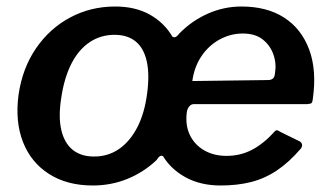

<svg xmlns="http://www.w3.org/2000/svg" viewBox="-20 -560 1015 590"><path d="M265 10Q186 10 130.5 -25.5Q75 -61 50.5 -124Q26 -187 37 -269Q49 -351 91 -412Q133 -473 196 -506.5Q259 -540 334 -540Q396 -540 440.5 -515Q485 -490 510 -447Q516 -444 521 -447Q526 -450 531 -457Q569 -496 618.5 -518Q668 -540 722 -540Q800 -540 853 -506Q906 -472 930 -408Q954 -344 941 -254Q940 -247 938 -244Q936 -241 924 -240H575Q568 -240 562 -233.5Q556 -227 554 -215Q549 -175 563.5 -145Q578 -115 607.5 -98Q637 -81 676 -81Q719 -81 755 -100Q791 -119 826 -158Q831 -161 834 -159Q837 -157 843 -154L900 -126Q905 -124 907.5 -118Q910 -112 905 -104Q868 -61 830.5 -36Q793 -11 751 -0.5Q709 10 658 10Q597 10 551.5 -14.5Q506 -39 481 -80Q475 -83 470.5 -79.5Q466 -76 461 -68Q422 -31 372 -10.5Q322 10 265 10ZM269 -79Q312 -79 345.5 -102Q379 -125 401.5 -168Q424 -211 432 -272Q440 -331 431 -371.5Q422 -412 397 -432.5Q372 -453 332 -453Q289 -453 255 -430Q221 -407 199 -363.5Q177 -320 168 -258Q159 -200 168.5 -160Q178 -120 203.5 -99.5Q229 -79 269 -79ZM726 -457Q689 -457 655.5 -439Q622 -421 599.5 -388Q577 -355 571 -311L803 -314Q813 -314 818.5 -318.5Q824 -323 825 -335Q830 -365 820 -393Q810 -421 787 -439Q764 -457 726 -457Z"/></svg>

Font: Libre Franklin SemiBold
Style: Italic
Weight: 600
Italic angle: -8°
Designer: Pablo Impallari, Rodrigo Fuenzalida, Nhung Nguyen
Foundry: Impallari Type
Version: Version 3.000